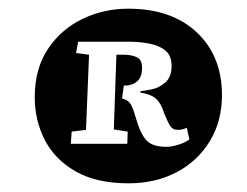

<svg xmlns="http://www.w3.org/2000/svg" viewBox="-20 -807 568 442"><path d="M276 -385Q202 -385 154 -412.5Q106 -440 83 -485Q60 -530 60 -583Q60 -649 90.5 -694.5Q121 -740 170 -763.5Q219 -787 275 -787Q375 -787 433 -732.5Q491 -678 491 -588Q491 -528 463 -482Q435 -436 386.5 -410.5Q338 -385 276 -385ZM363 -469Q374 -469 389.5 -473.5Q405 -478 416 -486L410 -513Q400 -508 390 -508Q378 -508 372.5 -516Q367 -524 358 -546Q351 -569 339.5 -579.5Q328 -590 303 -594V-597Q313 -598 330 -601.5Q347 -605 361 -617.5Q375 -630 375 -655Q375 -679 361 -690.5Q347 -702 324.5 -706.5Q302 -711 276 -711H160L155 -685L185 -681L178 -508L145 -504L143 -476H273L274 -504L242 -509L248 -681H266Q282 -681 294.5 -675.5Q307 -670 307 -651Q307 -629 295.5 -619.5Q284 -610 268 -610H265L261 -580Q272 -578 278.5 -570.5Q285 -563 292 -538Q303 -499 317 -484Q331 -469 363 -469Z"/></svg>

Font: Literata 18pt ExtraBold
Style: Italic
Weight: 800
Italic angle: -2°
Designer: Latin by Veronika Burian and Jose Scaglione. Greek by Irene Vlachou. Cyrillic by Vera Evstafieva
Foundry: TypeTogether
Version: Version 3.103;gftools[0.9.29]